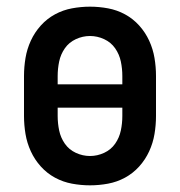

<svg xmlns="http://www.w3.org/2000/svg" viewBox="-20 -548 540 576"><path d="M250 8Q223 8 196 3Q169 -2 145 -15Q121 -28 102.5 -48.5Q84 -69 72.5 -94Q61 -119 56.5 -146Q52 -173 52 -200V-320Q52 -347 56.5 -374Q61 -401 72.5 -426Q84 -451 102.5 -471.5Q121 -492 145 -505Q169 -518 196 -523Q223 -528 250 -528Q277 -528 304 -523Q331 -518 355 -505Q379 -492 397.5 -471.5Q416 -451 427.5 -426Q439 -401 443.5 -374Q448 -347 448 -320V-200Q448 -173 443.5 -146Q439 -119 427.5 -94Q416 -69 397.5 -48.5Q379 -28 355 -15Q331 -2 304 3Q277 8 250 8ZM153 -295H347V-320Q347 -342 342.5 -363.5Q338 -385 325.5 -403Q313 -421 292.5 -430.5Q272 -440 250 -440Q228 -440 207.5 -430.5Q187 -421 174.5 -403Q162 -385 157.5 -363.5Q153 -342 153 -320ZM250 -80Q272 -80 292.5 -89.5Q313 -99 325.5 -117Q338 -135 342.5 -156.5Q347 -178 347 -200V-225H153V-200Q153 -178 157.5 -156.5Q162 -135 174.5 -117Q187 -99 207.5 -89.5Q228 -80 250 -80Z"/></svg>

Font: Iosevka SS18 Semibold
Style: Regular
Weight: 600
Monospace: yes
Designer: Belleve Invis
Foundry: Belleve Invis
Version: Version 25.1.1; ttfautohint (v1.8.4)